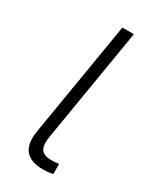

<svg xmlns="http://www.w3.org/2000/svg" viewBox="-146 -585 522 635"><g transform="rotate(30 114.5 -267.0)"><path d="M147.5 1.5Q93.8 5.9 69.1 -18.1Q44.4 -42 53.2 -96.7L126 -535.6H169.9L98.1 -102.5Q91.3 -62 106.2 -48.6Q121.1 -35.2 156.2 -39.1Q162.1 -39.6 164.3 -39.8Q166.5 -40 170.4 -40.5V-1.5Q166 -1 159.9 0Q153.8 1 147.5 1.5Z"/></g></svg>

Font: Inter 20pt ExtraLight
Style: Italic
Weight: 250
Italic angle: -9.3988°
Version: Version 4.001;git-66647c0bb